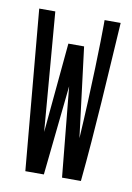

<svg xmlns="http://www.w3.org/2000/svg" viewBox="-61 -498 372 541"><g transform="rotate(10 125.0 -228.0)"><path d="M49 1H102L129 -256L154 1H208C223 -151 231 -302 241 -457H195V-442C195 -404 192 -262 183 -117L151 -374H106L82 -117L54 -457H8Z"/></g></svg>

Font: Inconsolata UltraCondensed Thin
Style: Regular
Weight: 100
Width: 1
Monospace: yes
Designer: Raph Levien, Cyreal, Brenton Simpson
Foundry: Raph Levien, Cyreal, Google
Version: Version 3.100